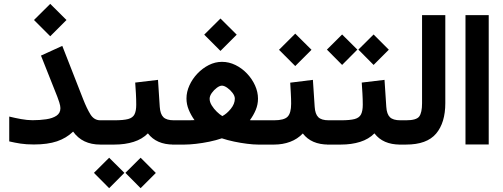

<svg xmlns="http://www.w3.org/2000/svg" viewBox="-20 -756 2628 1004"><path d="M157.7 -651.4 242.7 -735.8 327.6 -651.4 242.7 -566.4ZM28.3 -146.5Q57.6 -139.2 90.1 -133.3Q122.6 -127.4 149.9 -127.4Q188 -127.4 221.4 -132.3Q254.9 -137.2 275.4 -150.9Q295.9 -164.6 295.9 -190.4Q295.9 -202.1 290 -220.9Q284.2 -239.7 279.8 -250L194.3 -465.3L305.7 -516.1L414.6 -237.8Q434.1 -188 453.1 -157.5Q472.2 -127 504.4 -127H524.9V0H504.4Q410.6 0 362.3 -67.9Q327.1 -33.7 278.1 -17.1Q229 -0.5 157.2 -0.5Q117.2 -0.5 87.2 -5.1Q57.1 -9.8 28.3 -16.6Z M899.4 0H887.7Q797.9 0 753.4 -58.6Q723.6 -28.3 678.7 -14.2Q633.8 0 578.1 0H505.4V-127H579.1Q625.5 -127 649.9 -133.5Q674.3 -140.1 683.3 -158Q692.4 -175.8 692.4 -208.5Q692.4 -236.8 690.7 -267.1Q689 -297.4 687 -324.2L806.2 -338.4L815.4 -197.3Q817.9 -159.2 834.5 -143.1Q851.1 -127 888.7 -127H899.4ZM635.7 147.9 715.3 68.8 794.9 148.4 715.3 228ZM471.2 147.9 550.8 68.8 630.4 147.9 550.8 228Z M1047.9 -574.7 1132.8 -659.2 1217.8 -574.7 1132.8 -489.7ZM1286.6 -127.4Q1299.3 -127 1309.3 -127Q1319.3 -127 1327.6 -127H1374V0H1329.1Q1305.2 0 1272 -4.2Q1238.8 -8.3 1204.1 -15.6Q1169.4 -22.9 1140.1 -32.7Q1110.4 -22.5 1074.7 -15.1Q1039.1 -7.8 1004.9 -3.9Q970.7 0 945.3 0H879.9V-127H945.8Q958 -127 969.7 -127Q981.4 -127 997.1 -127.9Q978.5 -153.8 966.8 -182.4Q955.1 -210.9 955.1 -241.2Q955.1 -275.4 970.5 -309.3Q985.8 -343.3 1012.2 -371.1Q1038.6 -398.9 1071.8 -415.8Q1105 -432.6 1140.6 -432.6Q1177.2 -432.6 1211.2 -416Q1245.1 -399.4 1271.7 -371.3Q1298.3 -343.3 1313.7 -309.1Q1329.1 -274.9 1329.1 -240.2Q1329.1 -209.5 1317.4 -181.4Q1305.7 -153.3 1286.6 -127.4ZM1140.6 -308.1Q1128.9 -308.1 1113.8 -296.9Q1098.6 -285.6 1087.4 -269.8Q1076.2 -253.9 1076.2 -239.3Q1076.2 -222.7 1087.2 -204.8Q1098.1 -187 1113.5 -172.1Q1128.9 -157.2 1142.6 -148.9Q1166 -161.1 1187 -187Q1208 -212.9 1208 -240.2Q1208 -254.4 1196 -270.3Q1184.1 -286.1 1168.2 -297.1Q1152.3 -308.1 1140.6 -308.1Z M1709.5 0H1697.8Q1607.9 0 1563.5 -58.1Q1535.6 -28.8 1497.1 -14.4Q1458.5 0 1413.6 0H1354.5V-127H1413.6Q1465.8 -127 1484.1 -146Q1502.4 -165 1502.4 -213.4Q1502.4 -239.7 1500.7 -268.6Q1499 -297.4 1497.6 -323.7L1616.2 -338.4L1625.5 -197.8Q1627.9 -159.2 1644.5 -143.1Q1661.1 -127 1698.7 -127H1709.5ZM1439 -495.6 1523.9 -580.1 1608.9 -495.6 1523.9 -410.6Z M2084 0H2072.3Q1982.4 0 1938 -58.6Q1908.2 -28.3 1863.3 -14.2Q1818.4 0 1762.7 0H1689.9V-127H1763.7Q1810.1 -127 1834.5 -133.5Q1858.9 -140.1 1867.9 -158Q1877 -175.8 1877 -208.5Q1877 -236.8 1875.2 -267.1Q1873.5 -297.4 1871.6 -324.2L1990.7 -338.4L2000 -197.3Q2002.4 -159.2 2019 -143.1Q2035.6 -127 2073.2 -127H2084ZM1854 -496.6 1933.6 -575.7 2013.2 -496.1 1933.6 -416.5ZM1689.5 -496.6 1769 -575.7 1848.6 -496.6 1769 -416.5Z M2064.5 0V-127H2104Q2157.7 -127 2172.4 -147.2Q2187 -167.5 2187 -216.3V-676.8H2308.6V-216.8Q2308.6 -114.3 2260.3 -57.1Q2211.9 0 2103.5 0Z M2414.1 -676.8H2535.6V-0.5H2414.1Z"/></svg>

Font: Vazir UI
Style: Bold-UI
Weight: 700
Designer: Saber Rastikerdar
Foundry: Saber Rastikerdar
Version: Version 30.1.0